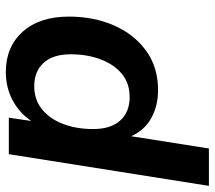

<svg xmlns="http://www.w3.org/2000/svg" viewBox="-60 -480 719 642"><g transform="rotate(-90 299.0 -159.5)"><path d="M-2 180 104 -489H226L215 -414Q242 -454 284.5 -476.5Q327 -499 379 -499Q463 -499 513.5 -442.5Q564 -386 564 -288Q564 -205 534.5 -137.5Q505 -70 450 -30Q395 10 318 10Q266 10 225 -12.5Q184 -35 164 -80L123 180ZM295 -85Q341 -85 372.5 -111Q404 -137 421 -182Q438 -227 438 -282Q438 -341 409.5 -372.5Q381 -404 331 -404Q286 -404 254 -378Q222 -352 205 -307.5Q188 -263 188 -207Q188 -148 216.5 -116.5Q245 -85 295 -85Z"/></g></svg>

Font: Nunito Sans
Style: Bold Italic
Weight: 700
Italic angle: -9°
Designer: Vernon Adams
Foundry: Vernon Adams
Version: Version 3.006; ttfautohint (v1.8.3)